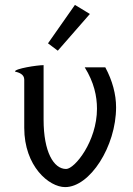

<svg xmlns="http://www.w3.org/2000/svg" viewBox="-20 -752 544 784"><path d="M286 -732 176 -575 216 -545 347 -695ZM246 12C347 12 454 -154 454 -314C454 -367 439 -423 410 -477H326C364 -416 376 -359 376 -308C376 -175 285 -62 250 -62C199 -62 158 -132 158 -263V-486C132 -486 41 -472 41 -460C57 -456 79 -449 79 -427V-230C79 -73 180 12 246 12Z"/></svg>

Font: Mint Spirit
Style: Regular
Weight: 400
Designer: HARENDAL Hirwen
Foundry: Arkandis Digital Foundry.
Version: Version 1.004;FFEdit